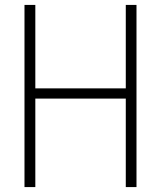

<svg xmlns="http://www.w3.org/2000/svg" viewBox="-20 -760 654 780"><path d="M79.5 0V-740H123.5V-401H491V-740H534.5V0H491V-359.5H123.5V0Z"/></svg>

Font: Encode Sans Cnd XLt
Style: Regular
Weight: 200
Width: 3
Designer: Multiple Designers
Foundry: Impallari Type
Version: Version 3.002; ttfautohint (v1.8.3) -l 8 -r 50 -G 200 -x 14 